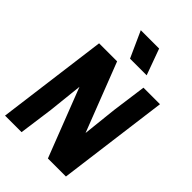

<svg xmlns="http://www.w3.org/2000/svg" viewBox="-295 -1155 1273 1273"><g transform="rotate(45 341.5 -518.5)"><path d="M482 -853ZM482 -853H326L243 -1037H415ZM578 0H409L221 -484L195 -241L162 0H7L109 -780H278L466 -296L492 -538L525 -780H680Z"/></g></svg>

Font: Tanohe Sans
Style: Bold Italic
Weight: 700
Designer: Village Type and Design LLC & Cristiano Sobral
Foundry: Cooper Hewitt Smithsonian Design Museum
Version: Version 1.00;September 29, 2021;FontCreator 13.0.0.2655 64-b